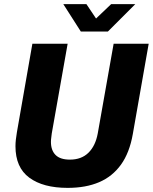

<svg xmlns="http://www.w3.org/2000/svg" viewBox="-20 -899 741 931"><path d="M308 12Q189 12 122 -37.5Q55 -87 55 -190Q55 -206 57 -223Q59 -240 62 -258L137 -687H308L231 -252Q230 -242 228.5 -231.5Q227 -221 227 -211Q227 -170 249.5 -147.5Q272 -125 319 -125Q375 -125 409 -158.5Q443 -192 454 -252L531 -687H701L624 -249Q608 -158 566.5 -100.5Q525 -43 460.5 -15.5Q396 12 308 12ZM636 -879 503 -746H372L287 -879H399L466 -779L415 -780L519 -879Z"/></svg>

Font: Archivo SemiCondensed ExtraBold
Style: Italic
Weight: 800
Width: 4
Italic angle: -10°
Designer: Hector Gatti
Foundry: Omnibus-Type
Version: Version 2.001